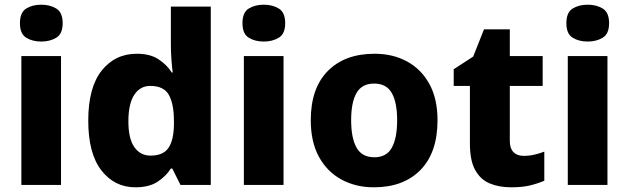

<svg xmlns="http://www.w3.org/2000/svg" viewBox="-20 -788 2679 818"><path d="M156 -768Q193 -768 220 -751.5Q247 -735 247 -689Q247 -644 220 -627.5Q193 -611 156 -611Q118 -611 91.5 -627.5Q65 -644 65 -689Q65 -735 91.5 -751.5Q118 -768 156 -768ZM240 -549V0H71V-549Z M557 10Q468 10 412 -62Q356 -134 356 -274Q356 -415 413 -487Q470 -559 563 -559Q619 -559 654.5 -536Q690 -513 712 -479H716Q713 -498 710.5 -532.5Q708 -567 708 -598V-760H878V0H749L714 -70H708Q687 -37 651 -13.5Q615 10 557 10ZM621 -125Q675 -125 697.5 -157.5Q720 -190 721 -257V-272Q721 -345 699.5 -383.5Q678 -422 620 -422Q577 -422 552 -384Q527 -346 527 -271Q527 -197 552.5 -161Q578 -125 621 -125Z M1104 -768Q1141 -768 1168 -751.5Q1195 -735 1195 -689Q1195 -644 1168 -627.5Q1141 -611 1104 -611Q1066 -611 1039.5 -627.5Q1013 -644 1013 -689Q1013 -735 1039.5 -751.5Q1066 -768 1104 -768ZM1188 -549V0H1019V-549Z M1844 -276Q1844 -138 1771.5 -64Q1699 10 1573 10Q1495 10 1434 -23.5Q1373 -57 1338.5 -120.5Q1304 -184 1304 -276Q1304 -412 1376.5 -485.5Q1449 -559 1576 -559Q1654 -559 1714.5 -526Q1775 -493 1809.5 -430Q1844 -367 1844 -276ZM1476 -276Q1476 -200 1499 -159Q1522 -118 1575 -118Q1627 -118 1649.5 -159Q1672 -200 1672 -276Q1672 -352 1649 -392Q1626 -432 1574 -432Q1522 -432 1499 -392Q1476 -352 1476 -276Z M2211 -124Q2235 -124 2256.5 -129Q2278 -134 2299 -142V-18Q2271 -6 2238 2Q2205 10 2158 10Q2106 10 2066.5 -6.5Q2027 -23 2004.5 -63.5Q1982 -104 1982 -177V-422H1913V-493L1996 -547L2042 -663H2152V-549H2292V-422H2152V-187Q2152 -156 2167.5 -140Q2183 -124 2211 -124Z M2484 -768Q2521 -768 2548 -751.5Q2575 -735 2575 -689Q2575 -644 2548 -627.5Q2521 -611 2484 -611Q2446 -611 2419.5 -627.5Q2393 -644 2393 -689Q2393 -735 2419.5 -751.5Q2446 -768 2484 -768ZM2568 -549V0H2399V-549Z"/></svg>

Font: Noto Sans Meetei Mayek ExtraBold
Style: Regular
Weight: 800
Designer: Monotype Design Team and Neelakash Kshetrimayum
Foundry: Monotype Imaging Inc.
Version: Version 2.002; ttfautohint (v1.8.4.7-5d5b)